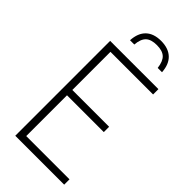

<svg xmlns="http://www.w3.org/2000/svg" viewBox="-290 -999 1059 1059"><g transform="rotate(45 239.0 -469.5)"><path d="M123.5 -41.5H461V0H79.5V-740H456V-698.5H123.5V-401H410.5V-359.5H123.5ZM278.5 -939Q335.5 -939 368 -908.8Q400.5 -878.5 404 -820H370.5Q365 -866 343.8 -886Q322.5 -906 278.5 -906Q234 -906 212.8 -885.8Q191.5 -865.5 188 -820H154.5Q158 -879 189.8 -909Q221.5 -939 278.5 -939Z"/></g></svg>

Font: Encode Sans Condensed ExLight
Style: Regular
Weight: 275
Width: 3
Designer: Multiple Designers
Foundry: Impallari Type
Version: Version 2.000